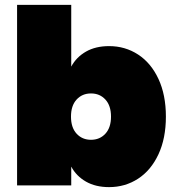

<svg xmlns="http://www.w3.org/2000/svg" viewBox="-20 -760 720 787"><path d="M272 -487Q293 -526 332.5 -548.5Q372 -571 427 -571Q493 -571 546 -536.5Q599 -502 629.5 -436.5Q660 -371 660 -282Q660 -193 629.5 -127.5Q599 -62 546 -27.5Q493 7 427 7Q372 7 332.5 -15.5Q293 -38 272 -77V0H50V-740H272ZM435 -282Q435 -327 412 -352Q389 -377 353 -377Q317 -377 294 -352Q271 -327 271 -282Q271 -237 294 -212Q317 -187 353 -187Q389 -187 412 -212Q435 -237 435 -282Z"/></svg>

Font: Fz Poppins Black
Style: Regular
Weight: 900
Designer: Ninad Kale (Devanagari), Jonny Pinhorn (Latin)
Foundry: Indian Type Foundry
Version: Vit hóa bi Vntype.Com & FontZin.Com